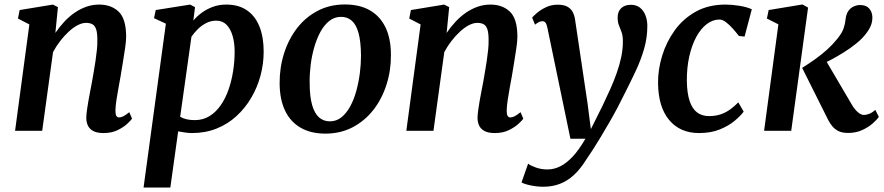

<svg xmlns="http://www.w3.org/2000/svg" viewBox="-20 -586 3960 860"><path d="M228 -438.5Q246 -465 267.5 -488.2Q289 -511.5 314 -528.8Q339 -546 366.5 -555.8Q394 -565.5 424 -565.5Q478.5 -565.5 511.8 -533.5Q545 -501.5 545 -421Q545 -402.5 540.5 -371.5Q536 -340.5 530.5 -307.2Q525 -274 520.5 -246.5Q516 -221.5 510.8 -193Q505.5 -164.5 501.5 -137.8Q497.5 -111 497 -90.5Q497 -73 501.5 -66.5Q506 -60 513 -60Q522 -60 532.5 -65.2Q543 -70.5 559 -83.5L571.5 -54.5Q567 -47.5 550.5 -32Q534 -16.5 507 -3.2Q480 10 444 10Q413.5 10 396.5 0.2Q379.5 -9.5 372.8 -25.5Q366 -41.5 366.5 -61Q367 -74.5 369.5 -93Q372 -111.5 375.8 -132.8Q379.5 -154 383.8 -176.2Q388 -198.5 392 -219Q395.5 -240 399.8 -264Q404 -288 407.8 -313.2Q411.5 -338.5 414 -362.8Q416.5 -387 416 -408.5Q416 -438 410.8 -454.2Q405.5 -470.5 394.5 -477Q383.5 -483.5 365 -483.5Q347.5 -483.5 327.5 -473Q307.5 -462.5 287.8 -444.2Q268 -426 249.8 -402.5Q231.5 -379 217.5 -352.5L169 0H47.5L111.5 -476.5L60.5 -503L68 -541L217 -565.5L239.5 -554Z M623 254 723 -480 670 -504.5 677.5 -541 831.5 -565.5 853.5 -554 846 -494Q861.5 -512.5 883.5 -528.8Q905.5 -545 933 -555.2Q960.5 -565.5 993 -565.5Q1049 -565.5 1086.2 -539.8Q1123.5 -514 1142.2 -467Q1161 -420 1161 -355Q1161 -300 1146.8 -247Q1132.5 -194 1105.2 -147.8Q1078 -101.5 1039 -65.8Q1000 -30 949.8 -10Q899.5 10 840 10Q825.5 10 809.2 7.5Q793 5 778 2.5L743 254ZM787 -63Q800.5 -55 816.8 -51.5Q833 -48 852.5 -48Q889.5 -48 918.5 -66Q947.5 -84 968.8 -114.8Q990 -145.5 1003.8 -185Q1017.5 -224.5 1024.2 -268Q1031 -311.5 1031 -354Q1031 -395 1021.5 -426.5Q1012 -458 994 -475.8Q976 -493.5 948.5 -493.5Q924.5 -493.5 903.2 -482.5Q882 -471.5 865.5 -455Q849 -438.5 837.5 -421.5Z M1525 -566Q1591 -566 1636.8 -539.8Q1682.5 -513.5 1706.8 -463.2Q1731 -413 1731 -340Q1731.5 -270.5 1711.2 -207Q1691 -143.5 1652.8 -94.2Q1614.5 -45 1560 -16.2Q1505.5 12.5 1437.5 12.5Q1372.5 12.5 1326.8 -13.8Q1281 -40 1257 -90.2Q1233 -140.5 1232.5 -212Q1232 -282.5 1252.2 -346.5Q1272.5 -410.5 1310.5 -459.8Q1348.5 -509 1402.8 -537.5Q1457 -566 1525 -566ZM1507.5 -510.5Q1478 -510.5 1455 -492.2Q1432 -474 1415.2 -443.2Q1398.5 -412.5 1387.5 -374.2Q1376.5 -336 1371.5 -295.2Q1366.5 -254.5 1367 -217Q1367 -154 1378 -115.8Q1389 -77.5 1409.2 -60Q1429.5 -42.5 1457.5 -42.5Q1487 -42.5 1509.5 -60.8Q1532 -79 1548.8 -109.8Q1565.5 -140.5 1576 -179Q1586.5 -217.5 1591.8 -258.2Q1597 -299 1597 -336.5Q1596.5 -399.5 1586 -437.8Q1575.5 -476 1555.8 -493.2Q1536 -510.5 1507.5 -510.5Z M1980.5 -438.5Q1998.5 -465 2020 -488.2Q2041.5 -511.5 2066.5 -528.8Q2091.5 -546 2119 -555.8Q2146.5 -565.5 2176.5 -565.5Q2231 -565.5 2264.2 -533.5Q2297.5 -501.5 2297.5 -421Q2297.5 -402.5 2293 -371.5Q2288.5 -340.5 2283 -307.2Q2277.5 -274 2273 -246.5Q2268.5 -221.5 2263.2 -193Q2258 -164.5 2254 -137.8Q2250 -111 2249.5 -90.5Q2249.5 -73 2254 -66.5Q2258.5 -60 2265.5 -60Q2274.5 -60 2285 -65.2Q2295.5 -70.5 2311.5 -83.5L2324 -54.5Q2319.5 -47.5 2303 -32Q2286.5 -16.5 2259.5 -3.2Q2232.5 10 2196.5 10Q2166 10 2149 0.2Q2132 -9.5 2125.2 -25.5Q2118.5 -41.5 2119 -61Q2119.5 -74.5 2122 -93Q2124.5 -111.5 2128.2 -132.8Q2132 -154 2136.2 -176.2Q2140.5 -198.5 2144.5 -219Q2148 -240 2152.2 -264Q2156.5 -288 2160.2 -313.2Q2164 -338.5 2166.5 -362.8Q2169 -387 2168.5 -408.5Q2168.5 -438 2163.2 -454.2Q2158 -470.5 2147 -477Q2136 -483.5 2117.5 -483.5Q2100 -483.5 2080 -473Q2060 -462.5 2040.2 -444.2Q2020.5 -426 2002.2 -402.5Q1984 -379 1970 -352.5L1921.5 0H1800L1864 -476.5L1813 -503L1820.5 -541L1969.5 -565.5L1992 -554Z M2432 -461Q2428.5 -478.5 2423 -484.8Q2417.5 -491 2409.5 -491Q2401.5 -491 2394 -487.2Q2386.5 -483.5 2376.5 -475.5L2363.5 -507Q2368.5 -513.5 2384.5 -527.5Q2400.5 -541.5 2424.8 -553.2Q2449 -565 2477.5 -565Q2504 -565 2520 -556.8Q2536 -548.5 2544.5 -533.5Q2553 -518.5 2556 -497Q2563 -450 2570 -403Q2577 -356 2584 -309Q2591 -262 2598 -215Q2605 -168 2612 -121L2626.5 -7.5L2679 -112.5Q2697.5 -151 2714 -188Q2730.5 -225 2743 -260.8Q2755.5 -296.5 2762.8 -331.5Q2770 -366.5 2770 -400.5Q2770 -426 2764.2 -441.8Q2758.5 -457.5 2752.5 -472Q2746.5 -486.5 2746.5 -508Q2746.5 -534 2762.2 -549.2Q2778 -564.5 2806 -564.5Q2830.5 -564.5 2846.8 -551.5Q2863 -538.5 2871.2 -517Q2879.5 -495.5 2879.5 -470Q2879.5 -417 2865 -367Q2850.5 -317 2828 -269.2Q2805.5 -221.5 2782 -175Q2765.5 -141 2746.8 -105.5Q2728 -70 2708.2 -35.8Q2688.5 -1.5 2669.5 29.8Q2650.5 61 2634 86.8Q2617.5 112.5 2604.5 131Q2579.5 171 2551 197.5Q2522.5 224 2488.5 237.2Q2454.5 250.5 2412.5 250.5Q2386.5 250.5 2357.2 244.5Q2328 238.5 2316 231L2345.5 147Q2355.5 155.5 2379.8 164.2Q2404 173 2432.5 173Q2461.5 173 2489.5 159Q2517.5 145 2545.8 114.8Q2574 84.5 2602 35.5H2535Z M3111 10Q3026.5 10 2977.5 -48.2Q2928.5 -106.5 2927.5 -214.5Q2927 -274.5 2945.8 -336Q2964.5 -397.5 3002 -449.8Q3039.5 -502 3096.5 -533.8Q3153.5 -565.5 3229.5 -565.5Q3258 -565.5 3291.2 -560.2Q3324.5 -555 3347.5 -544.5L3315 -422L3289.5 -425Q3277.5 -441 3262.2 -458Q3247 -475 3231.5 -486.8Q3216 -498.5 3202.5 -498.5Q3173 -498.5 3146.2 -478.5Q3119.5 -458.5 3099.2 -421.5Q3079 -384.5 3067.5 -333.8Q3056 -283 3056.5 -222Q3057.5 -168 3069 -133.5Q3080.5 -99 3102.2 -82.5Q3124 -66 3155.5 -66Q3186 -66 3209.2 -74.2Q3232.5 -82.5 3251.5 -96.5Q3270.5 -110.5 3287 -127.5L3311 -86Q3298 -68 3271 -45.2Q3244 -22.5 3204 -6.2Q3164 10 3111 10Z M3402.5 0 3466.5 -477 3415 -503 3423 -541 3574.5 -566 3599.5 -552 3524 0ZM3779 9.5Q3752 9.5 3735 0.8Q3718 -8 3707.5 -21.2Q3697 -34.5 3690 -48L3573 -282Q3604 -301.5 3632 -321.5Q3660 -341.5 3684.5 -363.5Q3709 -385.5 3729.5 -411Q3752 -438.5 3759 -460Q3766 -481.5 3767.5 -500Q3770 -523 3780 -537Q3790 -551 3804.2 -557.2Q3818.5 -563.5 3832 -563.5Q3860 -563.5 3873.2 -548Q3886.5 -532.5 3887.5 -510.5Q3888 -489 3880.5 -471Q3873 -453 3861 -438Q3844 -414.5 3817 -392.5Q3790 -370.5 3760 -351.8Q3730 -333 3702 -318.2Q3674 -303.5 3654 -294L3667.5 -335L3796 -116.5Q3808.5 -95.5 3822.8 -83.2Q3837 -71 3850 -71Q3859 -71 3872.8 -76Q3886.5 -81 3900.5 -94L3916.5 -62.5Q3908 -50 3888.8 -33Q3869.5 -16 3841.5 -3.2Q3813.5 9.5 3779 9.5Z"/></svg>

Font: Merriweather 24pt SemiBold
Style: Italic
Weight: 600
Italic angle: -7.8°
Version: Version 2.101